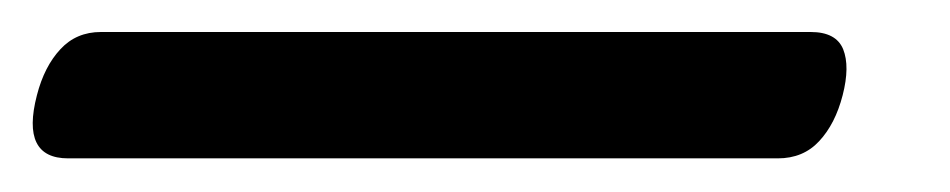

<svg xmlns="http://www.w3.org/2000/svg" viewBox="-61 68 579 117"><path d="M-38.5 126Q-34 108.5 -24.2 98Q-14.5 87.5 0.5 87.5H433Q448.5 87.5 452.8 98Q457 108.5 452.5 126Q448 143.5 438.2 154Q428.5 164.5 413 164.5H-19.5Q-48.5 164.5 -38.5 126Z"/></svg>

Font: Fraunces 9pt S050 SemiBold
Style: Italic
Weight: 600
Italic angle: -16°
Version: Version 1.000; ttfautohint (v1.8.3)